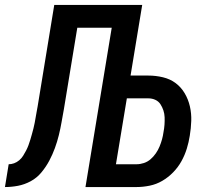

<svg xmlns="http://www.w3.org/2000/svg" viewBox="-55 -755 875 775"><path d="M-35 0 -20 -92Q-9 -92 2 -96Q13 -100 22.5 -108Q32 -116 38.5 -126.5Q45 -137 50.5 -147.5Q56 -158 60 -169Q64 -180 67.5 -191.5Q71 -203 74 -214Q77 -225 80 -236.5Q83 -248 85 -259Q87 -270 89 -281.5Q91 -293 93 -304Q95 -315 97 -326L164 -735H519L472 -450H544Q574 -450 603 -443Q632 -436 654 -419.5Q676 -403 690.5 -378.5Q705 -354 711.5 -325.5Q718 -297 717 -267Q716 -237 711 -207Q707 -181 699 -155Q691 -129 677.5 -104.5Q664 -80 644 -59.5Q624 -39 600 -25Q576 -11 549 -5.5Q522 0 496 0H290L396 -643H257L203 -315Q198 -288 193.5 -262Q189 -236 182.5 -209.5Q176 -183 166.5 -157Q157 -131 144 -106.5Q131 -82 112.5 -59.5Q94 -37 69 -23.5Q44 -10 17.5 -5Q-9 0 -35 0ZM496 -92Q511 -92 526 -97Q541 -102 553 -112.5Q565 -123 574 -136Q583 -149 589 -163.5Q595 -178 599 -192.5Q603 -207 605 -222Q608 -237 609 -252Q610 -267 609.5 -281.5Q609 -296 604.5 -309.5Q600 -323 592.5 -334.5Q585 -346 572 -352Q559 -358 544 -358H457L413 -92Z"/></svg>

Font: Iosevka Aile Semibold
Style: Italic
Weight: 600
Italic angle: -9°
Designer: Belleve Invis
Foundry: Belleve Invis
Version: Version 31.1.0; ttfautohint (v1.8.4)